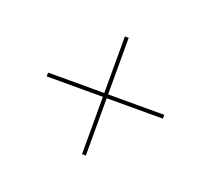

<svg xmlns="http://www.w3.org/2000/svg" viewBox="-67 -585 517 472"><g transform="rotate(20 192.0 -349.0)"><path d="M344 -345H197V-195H187V-345H40V-355H187V-503H197V-355H344Z"/></g></svg>

Font: Bebas Neue Thin
Style: Regular
Weight: 200
Designer: Ryoichi Tsunekawa
Foundry: Ryoichi Tsunekawa
Version: Version 1.003;PS 001.003;hotconv 1.0.70;makeotf.lib2.5.58329